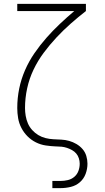

<svg xmlns="http://www.w3.org/2000/svg" viewBox="-20 -755 540 990"><path d="M250 215V178H292Q311 178 330 173.5Q349 169 363.5 156.5Q378 144 384.5 126Q391 108 391 89Q391 75 386.5 61Q382 47 373 36.5Q364 26 351.5 19Q339 12 325.5 7.5Q312 3 298 1.5Q284 0 270 0H268Q242 -1 215.5 -5Q189 -9 165 -21Q141 -33 122 -52Q103 -71 90.5 -95Q78 -119 73.5 -145.5Q69 -172 69 -198Q69 -249 79 -298Q89 -347 109 -393Q129 -439 157.5 -480.5Q186 -522 219 -559.5Q252 -597 288.5 -631.5Q325 -666 363 -698H69V-735H423V-698Q383 -667 344.5 -633Q306 -599 271 -561.5Q236 -524 205.5 -483Q175 -442 153 -396Q131 -350 120 -299.5Q109 -249 109 -198Q109 -178 112.5 -157.5Q116 -137 124 -118.5Q132 -100 146 -84.5Q160 -69 177.5 -58.5Q195 -48 215 -43Q235 -38 255.5 -37Q276 -36 296.5 -35Q317 -34 336.5 -28.5Q356 -23 374 -12.5Q392 -2 405.5 13.5Q419 29 425 49Q431 69 431 89Q431 116 421.5 141.5Q412 167 392 184.5Q372 202 345.5 208.5Q319 215 292 215Z"/></svg>

Font: Zed Sans Extralight
Style: Regular
Weight: 200
Designer: Belleve Invis
Foundry: Belleve Invis
Version: Version 1.0.0; ttfautohint (v1.8.4)